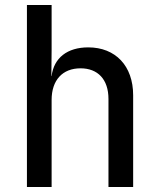

<svg xmlns="http://www.w3.org/2000/svg" viewBox="-20 -750 640 770"><path d="M88 0H187V-349C187 -429 231 -476 303 -476C372 -476 415 -432 415 -353V0H514V-368C514 -486 443 -560 334 -560C250 -560 196 -518 187 -445H186L187 -550V-730H88Z"/></svg>

Font: JetBrains Mono Medium
Style: Regular
Weight: 436
Monospace: yes
Designer: Philipp Nurullin, Konstantin Bulenkov
Foundry: JetBrains
Version: Version 2.305